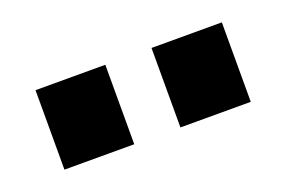

<svg xmlns="http://www.w3.org/2000/svg" viewBox="-38 -904 501 336"><g transform="rotate(-20 212.5 -736.0)"><path d="M255 -662V-810H386V-662ZM39 -662V-810H169V-662Z"/></g></svg>

Font: Oswald
Style: Bold
Weight: 700
Designer: Vernon Adams
Foundry: Vernon Adams
Version: Version 4.103;gftools[0.9.33.dev8+g029e19f]